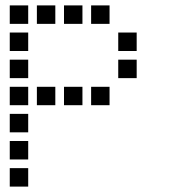

<svg xmlns="http://www.w3.org/2000/svg" viewBox="-20 -704 640 708"><path d="M17 -684Q16 -684 16 -684Q16 -684 16 -683V-617Q16 -616 16 -616Q16 -616 17 -616H83Q84 -616 84 -616Q84 -616 84 -617V-683Q84 -684 84 -684Q84 -684 83 -684ZM117 -684Q116 -684 116 -684Q116 -684 116 -683V-617Q116 -616 116 -616Q116 -616 117 -616H183Q184 -616 184 -616Q184 -616 184 -617V-683Q184 -684 184 -684Q184 -684 183 -684ZM217 -684Q216 -684 216 -684Q216 -684 216 -683V-617Q216 -616 216 -616Q216 -616 217 -616H283Q284 -616 284 -616Q284 -616 284 -617V-683Q284 -684 284 -684Q284 -684 283 -684ZM317 -684Q316 -684 316 -684Q316 -684 316 -683V-617Q316 -616 316 -616Q316 -616 317 -616H383Q384 -616 384 -616Q384 -616 384 -617V-683Q384 -684 384 -684Q384 -684 383 -684ZM17 -584Q16 -584 16 -584Q16 -584 16 -583V-517Q16 -516 16 -516Q16 -516 17 -516H83Q84 -516 84 -516Q84 -516 84 -517V-583Q84 -584 84 -584Q84 -584 83 -584ZM417 -584Q416 -584 416 -584Q416 -584 416 -583V-517Q416 -516 416 -516Q416 -516 417 -516H483Q484 -516 484 -516Q484 -516 484 -517V-583Q484 -584 484 -584Q484 -584 483 -584ZM17 -484Q16 -484 16 -484Q16 -484 16 -483V-417Q16 -416 16 -416Q16 -416 17 -416H83Q84 -416 84 -416Q84 -416 84 -417V-483Q84 -484 84 -484Q84 -484 83 -484ZM417 -484Q416 -484 416 -484Q416 -484 416 -483V-417Q416 -416 416 -416Q416 -416 417 -416H483Q484 -416 484 -416Q484 -416 484 -417V-483Q484 -484 484 -484Q484 -484 483 -484ZM17 -384Q16 -384 16 -384Q16 -384 16 -383V-317Q16 -316 16 -316Q16 -316 17 -316H83Q84 -316 84 -316Q84 -316 84 -317V-383Q84 -384 84 -384Q84 -384 83 -384ZM117 -384Q116 -384 116 -384Q116 -384 116 -383V-317Q116 -316 116 -316Q116 -316 117 -316H183Q184 -316 184 -316Q184 -316 184 -317V-383Q184 -384 184 -384Q184 -384 183 -384ZM217 -384Q216 -384 216 -384Q216 -384 216 -383V-317Q216 -316 216 -316Q216 -316 217 -316H283Q284 -316 284 -316Q284 -316 284 -317V-383Q284 -384 284 -384Q284 -384 283 -384ZM317 -384Q316 -384 316 -384Q316 -384 316 -383V-317Q316 -316 316 -316Q316 -316 317 -316H383Q384 -316 384 -316Q384 -316 384 -317V-383Q384 -384 384 -384Q384 -384 383 -384ZM17 -284Q16 -284 16 -284Q16 -284 16 -283V-217Q16 -216 16 -216Q16 -216 17 -216H83Q84 -216 84 -216Q84 -216 84 -217V-283Q84 -284 84 -284Q84 -284 83 -284ZM17 -184Q16 -184 16 -184Q16 -184 16 -183V-117Q16 -116 16 -116Q16 -116 17 -116H83Q84 -116 84 -116Q84 -116 84 -117V-183Q84 -184 84 -184Q84 -184 83 -184ZM17 -84Q16 -84 16 -84Q16 -84 16 -83V-17Q16 -16 16 -16Q16 -16 17 -16H83Q84 -16 84 -16Q84 -16 84 -17V-83Q84 -84 84 -84Q84 -84 83 -84Z"/></svg>

Font: Doto Black SemiBold
Style: Regular
Weight: 600
Monospace: yes
Version: Version 1.000